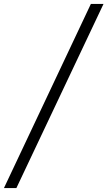

<svg xmlns="http://www.w3.org/2000/svg" viewBox="-42 -752 544 972"><path d="M41 200H-22L418 -732H482Z"/></svg>

Font: Economica
Style: Italic
Weight: 400
Designer: Vicente Lamonaca
Foundry: Vicente Lamonaca
Version: Version 1.100